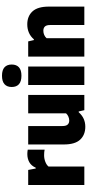

<svg xmlns="http://www.w3.org/2000/svg" viewBox="491 -1335 854 1876"><g transform="rotate(-90 918.0 -397.0)"><path d="M48.5 -548.5H195.5L209.5 -475H217.5Q236 -517.5 270.5 -537.2Q305 -557 351 -557Q370.5 -557 393.5 -553V-388Q372.5 -393 339 -393Q306 -393 275.2 -381.2Q244.5 -369.5 228.5 -349.5V0H48.5Z M444.5 -200V-548.5H624.5V-214.5Q624.5 -178.5 638.8 -163Q653 -147.5 678.5 -147.5Q697 -147.5 716.5 -155.8Q736 -164 748.5 -178.5V-548.5H928.5V0H779.5L767 -55H759.5Q702.5 9.5 618 9.5Q538.5 9.5 491.5 -40.8Q444.5 -91 444.5 -200Z M1025.5 0V-548.5H1206V0ZM1006 -709.5Q1006 -755 1033.2 -779.8Q1060.5 -804.5 1116 -804.5Q1171.5 -804.5 1198.5 -780Q1225.5 -755.5 1225.5 -709.5Q1225.5 -663.5 1198.5 -639Q1171.5 -614.5 1116 -614.5Q1060.5 -614.5 1033.2 -639Q1006 -663.5 1006 -709.5Z M1303 -548.5H1451.5L1464.5 -493H1472Q1499 -525 1536 -541.2Q1573 -557.5 1618 -557.5Q1697.5 -557.5 1744.5 -506.8Q1791.5 -456 1791.5 -346.5V0H1611.5V-334Q1611.5 -370 1597 -385.2Q1582.5 -400.5 1555 -400.5Q1534.5 -400.5 1515.2 -392.2Q1496 -384 1483 -369V0H1303Z"/></g></svg>

Font: Encode Sans Semi Condensed ExBd
Style: Regular
Weight: 800
Width: 4
Designer: Multiple Designers
Foundry: Impallari Type
Version: Version 2.000